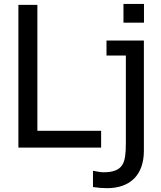

<svg xmlns="http://www.w3.org/2000/svg" viewBox="-20 -752 819 978"><path d="M495.1 -85.9H170.4V-727.1H73.7V0H495.1ZM713.4 -731.9H608.9V-636.7H713.4ZM712.9 -545.4H522.5V-469.2H621.1V-22C621.1 32.7 616.7 65.9 603 87.9C587.4 113.3 556.6 125.5 507.3 125.5C494.1 125.5 478 123 459 118.7H453.6V200.7C478.5 204.6 502 206.5 524.9 206.5C643.6 206.5 712.9 138.7 712.9 15.6Z"/></svg>

Font: SG Kara SemiBold
Style: Regular
Weight: 400
Designer: Damoon Khanjanzadeh
Version: Version 1.000